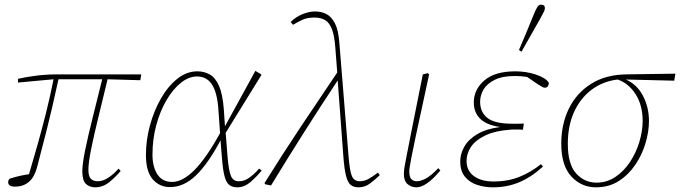

<svg xmlns="http://www.w3.org/2000/svg" viewBox="-20 -788 2908 821"><path d="M57 -435V-451Q92 -459 135.5 -464.5Q179 -470 228 -470H584L580 -445L440 -449Q419 -361 400 -284Q381 -207 369.5 -149.5Q358 -92 358 -62Q358 -34 368.5 -23.5Q379 -13 398 -13Q420 -13 443 -28Q466 -43 487 -67L496 -57Q477 -34 449 -10.5Q421 13 387 13Q363 13 347.5 -1.5Q332 -16 332 -55Q332 -87 344 -145.5Q356 -204 375.5 -282Q395 -360 417 -449H230Q203 -324 179.5 -231.5Q156 -139 138 -71Q116 10 44 10Q15 10 15 -9Q15 -19 22 -24Q61 -37 104 -43Q124 -110 141.5 -172.5Q159 -235 176 -302Q193 -369 209 -449Z M632 -127Q632 -75 653 -42.5Q674 -10 716 -10Q761 -10 812 -61.5Q863 -113 921 -219L914 -318Q909 -392 886.5 -426.5Q864 -461 823 -461Q787 -461 753 -433.5Q719 -406 691.5 -359Q664 -312 648 -252Q632 -192 632 -127ZM707 12Q662 12 633 -21.5Q604 -55 604 -125Q604 -188 621 -251Q638 -314 668 -366.5Q698 -419 738 -451Q778 -483 824 -483Q853 -483 877 -469.5Q901 -456 916.5 -421Q932 -386 937 -321L942 -248L1072 -485L1097 -470V-466L945 -220L953 -118Q958 -57 968 -34.5Q978 -12 1003 -13Q1025 -13 1046.5 -28.5Q1068 -44 1088 -67L1099 -59Q1079 -34 1052 -10.5Q1025 13 995 13Q973 13 960 2.5Q947 -8 940 -35Q933 -62 929 -113L923 -188Q870 -88 818 -38Q766 12 707 12Z M1513 13Q1493 13 1480 3Q1467 -7 1459.5 -36.5Q1452 -66 1448 -122L1424 -444Q1351 -334 1280 -222Q1209 -110 1139 5L1114 0L1111 -5Q1185 -124 1263.5 -242Q1342 -360 1422 -478L1414 -583Q1410 -636 1399 -664Q1388 -692 1369.5 -702.5Q1351 -713 1324 -713Q1294 -713 1273.5 -703.5Q1253 -694 1233 -682L1223 -694Q1245 -716 1273.5 -727.5Q1302 -739 1327 -739Q1354 -739 1375.5 -728Q1397 -717 1412 -688.5Q1427 -660 1431 -606L1470 -125Q1475 -58 1484.5 -35.5Q1494 -13 1518 -13Q1538 -13 1556 -23Q1574 -33 1596 -50L1604 -39Q1585 -21 1563 -4Q1541 13 1513 13Z M1761 13Q1739 13 1723 -0.5Q1707 -14 1707 -45Q1707 -65 1716.5 -110.5Q1726 -156 1742 -240L1788 -470L1809 -475L1815 -470L1791 -359Q1770 -262 1757.5 -204Q1745 -146 1739.5 -116.5Q1734 -87 1732 -74.5Q1730 -62 1730 -56Q1730 -31 1739 -22Q1748 -13 1762 -13Q1779 -13 1801.5 -25Q1824 -37 1854 -69L1863 -59Q1832 -22 1806.5 -4.5Q1781 13 1761 13Z M2087 13Q2052 13 2020 2.5Q1988 -8 1968 -32.5Q1948 -57 1948 -98Q1948 -130 1965.5 -161Q1983 -192 2021 -214.5Q2059 -237 2119 -245Q2061 -253 2033.5 -280Q2006 -307 2006 -350Q2006 -405 2051 -444Q2096 -483 2184 -483Q2230 -483 2272 -469Q2314 -455 2327 -434Q2327 -426 2323 -419.5Q2319 -413 2309 -413Q2304 -413 2296.5 -417.5Q2289 -422 2278 -429L2234 -459Q2221 -461 2208 -462Q2195 -463 2182 -463Q2128 -463 2095 -446.5Q2062 -430 2047.5 -405Q2033 -380 2033 -353Q2033 -308 2064.5 -283.5Q2096 -259 2169 -259Q2178 -259 2195.5 -259Q2213 -259 2220 -260L2216 -233Q2213 -234 2202 -234Q2191 -234 2181 -234Q2171 -234 2168 -234Q2096 -229 2053.5 -208Q2011 -187 1993 -158.5Q1975 -130 1975 -100Q1975 -58 2006.5 -35Q2038 -12 2090 -12Q2152 -12 2201.5 -32Q2251 -52 2293 -86L2302 -76Q2253 -31 2201 -9Q2149 13 2087 13ZM2199 -574Q2216 -613 2232 -652Q2248 -691 2264 -730Q2272 -749 2278 -758.5Q2284 -768 2294 -768Q2310 -768 2310 -753Q2310 -747 2306 -738.5Q2302 -730 2291 -710Q2271 -674 2250.5 -638.5Q2230 -603 2210 -567Z M2528 13Q2466 13 2423 -33.5Q2380 -80 2380 -174Q2380 -257 2412.5 -323.5Q2445 -390 2507.5 -429.5Q2570 -469 2659 -470L2868 -473L2863 -443L2656 -448Q2703 -428 2729 -379Q2755 -330 2755 -270Q2755 -226 2740.5 -176.5Q2726 -127 2697 -84Q2668 -41 2626 -14Q2584 13 2528 13ZM2408 -173Q2408 -86 2443.5 -46.5Q2479 -7 2531 -7Q2575 -7 2611.5 -31.5Q2648 -56 2674 -95.5Q2700 -135 2714 -181.5Q2728 -228 2728 -271Q2728 -338 2698 -385Q2668 -432 2621 -448Q2556 -440 2508 -403Q2460 -366 2434 -307.5Q2408 -249 2408 -173Z"/></svg>

Font: Source Serif Pro ExtraLight
Style: Italic
Weight: 200
Italic angle: -12°
Designer: Frank Grießhammer
Foundry: Adobe Systems Incorporated
Version: Version 3.001;hotconv 1.0.111;makeotfexe 2.5.65597